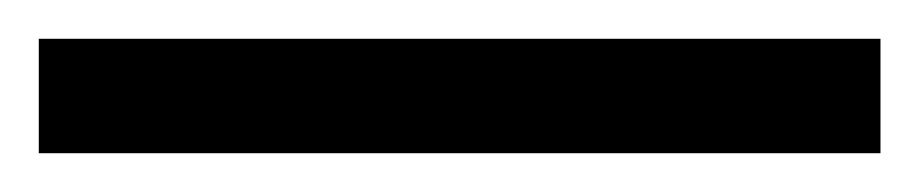

<svg xmlns="http://www.w3.org/2000/svg" viewBox="-25 -839 474 99"><path d="M-5 -760V-819H429V-760Z"/></svg>

Font: Noto Serif Georgian SemiCondensed Medium
Style: Regular
Weight: 500
Width: 4
Designer: Monotype Design Team, Akaki Razmadze
Foundry: Google LLC
Version: Version 2.003; ttfautohint (v1.8.4.7-5d5b)